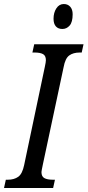

<svg xmlns="http://www.w3.org/2000/svg" viewBox="-37 -934 435 954"><path d="M-8 -41H2Q33 -41 53.5 -55.5Q74 -70 83 -114L186 -603Q191 -626 191 -635Q191 -657 177 -665Q163 -673 135 -673H124L133 -714H378L369 -673H359Q327 -673 307 -658.5Q287 -644 279 -600L176 -117Q169 -84 169 -79Q169 -57 183.5 -49Q198 -41 226 -41H236L227 0H-17ZM229 -841Q229 -871 243 -892.5Q257 -914 280 -914Q300 -914 312 -900.5Q324 -887 324 -863Q324 -824 309 -807Q294 -790 273 -790Q252 -790 240.5 -803Q229 -816 229 -841Z"/></svg>

Font: Noto Serif Cond
Style: Italic
Weight: 400
Width: 3
Italic angle: -12°
Designer: Monotype Design Team
Foundry: Monotype Imaging Inc.
Version: Version 1.001